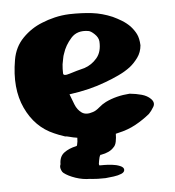

<svg xmlns="http://www.w3.org/2000/svg" viewBox="-44 -452 570 625"><g transform="rotate(-5 240.5 -139.0)"><path d="M183 -150Q189 -134 196 -116Q203 -98 217 -88Q231 -78 254 -86Q264 -89 275.5 -99Q287 -109 299 -115Q334 -132 378 -135Q399 -133 417 -128Q435 -123 446 -112Q459 -99 451 -85.5Q443 -72 435 -64Q413 -46 387.5 -32Q362 -18 330 -11Q326 -10 322 -9Q322 4 319.5 16.5Q317 29 310 35Q297 50 268 55H266Q262 61 260 74Q260 77 259 80.5Q258 84 259 87Q260 88 260 89H276Q286 89 300.5 90.5Q315 92 327 97Q339 102 339 110Q339 118 328.5 122.5Q318 127 303 129Q288 131 276 132H251Q231 131 225 130Q202 130 178.5 122Q155 114 141 103Q137 100 134.5 93.5Q132 87 132 83Q132 79 134 74Q134 49 150 37Q166 25 190 20L192 19Q193 18 193 17Q196 6 196 -7Q182 -9 172 -12Q160 -15 160 -14.5Q160 -14 156 -15Q135 -22 122 -28Q61 -54 30.5 -119.5Q0 -185 16 -277Q23 -319 51 -347.5Q79 -376 115 -390Q134 -398 157 -403.5Q180 -409 205 -410Q246 -411 279 -407Q312 -403 345 -389Q360 -382 374 -373.5Q388 -365 400 -353Q412 -340 419 -326Q426 -312 427 -289Q425 -266 412.5 -249Q400 -232 386 -221Q369 -208 346.5 -197.5Q324 -187 302 -179Q250 -159 183 -150ZM168 -220Q168 -210 189.5 -217Q211 -224 239 -231Q263 -239 280 -259Q297 -279 295 -313Q294 -326 282 -337.5Q270 -349 262 -350Q226 -356 205.5 -333Q185 -310 177 -284Q174 -277 172.5 -267.5Q171 -258 169 -249Q168 -241 168 -234.5Q168 -228 168 -220Z"/></g></svg>

Font: Nerko One
Style: Regular
Weight: 400
Designer: Nermin Kahrimanovic
Foundry: Nermin Kahrimanovic
Version: Version 1.101